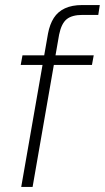

<svg xmlns="http://www.w3.org/2000/svg" viewBox="-20 -740 415 760"><path d="M64 0 170 -607Q177 -644 193 -669Q209 -694 237 -707Q265 -720 305 -720H375L369 -681H307Q265 -681 244 -664Q223 -647 214 -603L109 0ZM62 -483 69 -521H351L344 -483Z"/></svg>

Font: DM Sans 10pt ExtraLight
Style: Italic
Weight: 250
Italic angle: -10°
Version: Version 4.004;gftools[0.9.30]